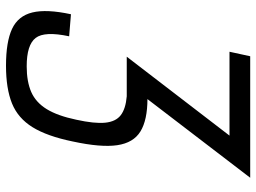

<svg xmlns="http://www.w3.org/2000/svg" viewBox="-127 -531 854 640"><g transform="rotate(90 300.0 -211.0)"><path d="M199 196Q119.5 196 76.2 175.8Q33 155.5 21.5 108Q10 60.5 27.5 -20.5L101 -14.5Q83.5 67.5 106.5 97.2Q129.5 127 201 127Q252 127 286.8 111.8Q321.5 96.5 343.8 60.2Q366 24 379 -38Q392.5 -99 389 -134.5Q385.5 -170 364 -186.5Q342.5 -203 301 -206.5H226L240 -275.5H309Q380 -275.5 418 -252.2Q456 -229 464 -174.8Q472 -120.5 451.5 -26Q434 59 404 107.5Q374 156 324.8 176Q275.5 196 199 196ZM169 -206.5 432 -549H152.5L167.5 -618H572.5L257.5 -206.5Z"/></g></svg>

Font: Victor Mono Thin
Style: Italic
Weight: 100
Italic angle: -12°
Monospace: yes
Designer: Rune Bjørnerås
Version: Version 1.561;gftools[0.9.30]